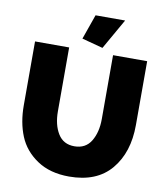

<svg xmlns="http://www.w3.org/2000/svg" viewBox="-97 -995 938 1081"><g transform="rotate(10 371.5 -454.0)"><path d="M431 -740 311 -772 361 -914H530ZM371 6Q262 6 188 -43.5Q114 -93 82.5 -170Q51 -247 51 -345V-710H246V-345Q246 -268 277 -217.5Q308 -167 371 -167Q435 -167 466 -218Q497 -269 497 -345V-710H692V-345Q692 -188 610.5 -91Q529 6 371 6Z"/></g></svg>

Font: Raleway-v4020 Black
Style: Regular
Weight: 900
Designer: Matt McInerney, Pablo Impallari, Rodrigo Fuenzalida
Foundry: Matt McInerney, Pablo Impallari, Rodrigo Fuenzalida
Version: Version 4.020;PS 004.020;hotconv 1.0.88;makeotf.lib2.5.64775